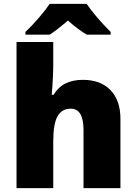

<svg xmlns="http://www.w3.org/2000/svg" viewBox="-20 -978 710 998"><path d="M414.1 0V-301.8Q414.1 -413.1 348.1 -413.1Q301.3 -413.1 279.1 -373.8Q256.8 -334.5 256.8 -243.2V0H65.9V-759.8H256.8V-651.9Q256.8 -578.6 249 -484.9H257.8Q285.2 -527.8 322.8 -545.4Q360.4 -563 410.2 -563Q502.9 -563 554.4 -509.5Q606 -456.1 606 -359.9V0ZM431.2 -797.9Q390.1 -821.3 333 -871.1Q272 -818.8 238.3 -797.9H112.3V-812Q146 -843.8 182.9 -886.7Q219.7 -929.7 238.3 -958H430.2Q476.1 -891.1 555.2 -812V-797.9Z"/></svg>

Font: OpenSansExtrabold
Style: Regular
Weight: 800
Foundry: Ascender Corporation
Version: Version 1.10